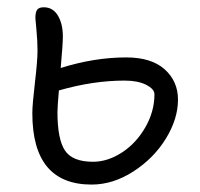

<svg xmlns="http://www.w3.org/2000/svg" viewBox="-20 -534 544 522"><path d="M229 -32.2Q67.9 -32.2 67.9 -226.1Q67.9 -249.5 75 -309.6Q82 -369.6 82 -396Q82 -422.9 79.1 -452.4Q76.2 -481.9 76.2 -484.9Q76.2 -501 81.1 -507.6Q85.9 -514.2 99.1 -514.2Q124 -514.2 137.5 -491.5Q150.9 -468.8 150.9 -435.1Q150.9 -413.6 145 -349.1Q236.3 -377.9 323.2 -377.9Q391.6 -377.9 427.7 -345.5Q463.9 -313 463.9 -263.2Q463.9 -210.9 431.2 -157.5Q398.4 -104 343 -68.1Q287.6 -32.2 229 -32.2ZM136.2 -229Q136.2 -155.8 156.5 -125Q176.8 -94.2 232.9 -94.2Q272.9 -94.2 311.8 -119.6Q350.6 -145 375.2 -188Q399.9 -231 399.9 -277.8Q399.9 -292 377.2 -303.5Q354.5 -314.9 318.8 -314.9Q232.9 -314.9 140.1 -288.1Q136.2 -242.2 136.2 -229Z"/></svg>

Font: Shantell Sans Irregular Bouncy
Style: Regular
Weight: 300
Designer: Stephen Nixon, Anya Danilova, Shantell Martin
Foundry: Arrow Type
Version: Version 1.006;[9816181b4]